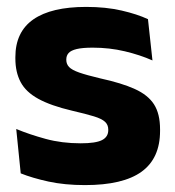

<svg xmlns="http://www.w3.org/2000/svg" viewBox="-20 -524 506 556"><path d="M226 12Q167.5 12 120.5 1.8Q73.5 -8.5 40 -22L27 -150.5Q65.5 -134.5 112.2 -121.8Q159 -109 213.5 -109Q257 -109 275.2 -118.2Q293.5 -127.5 293.5 -147V-149Q293.5 -162.5 284.2 -171.2Q275 -180 252.2 -187Q229.5 -194 188.5 -203.5Q127 -218 91 -237.8Q55 -257.5 39.8 -286.2Q24.5 -315 24.5 -354.5V-358.5Q24.5 -431.5 76.5 -467.8Q128.5 -504 229.5 -504Q286.5 -504 332 -493.5Q377.5 -483 408.5 -468.5L421.5 -349Q385.5 -365 341.2 -375.5Q297 -386 248.5 -386Q219 -386 202.2 -382Q185.5 -378 178.8 -370.5Q172 -363 172 -352V-350.5Q172 -338.5 180 -330Q188 -321.5 209.2 -314Q230.5 -306.5 270.5 -297Q332.5 -283.5 370.5 -266.2Q408.5 -249 426 -221.8Q443.5 -194.5 443.5 -149.5V-145Q443.5 -65.5 390 -26.8Q336.5 12 226 12Z"/></svg>

Font: Anek Telugu Medium
Style: Bold
Weight: 700
Version: Version 1.003